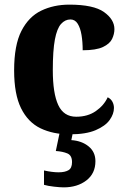

<svg xmlns="http://www.w3.org/2000/svg" viewBox="-20 -570 547 829"><path d="M281 10Q209 10 155 -16Q101 -42 71 -102.5Q41 -163 41 -266Q41 -375 72.5 -436.5Q104 -498 158 -524Q212 -550 279 -550Q384 -550 429 -518Q474 -486 474 -444Q474 -423 464 -402Q454 -381 424.5 -367Q395 -353 337 -353Q337 -389 332 -419Q327 -449 315.5 -467.5Q304 -486 284 -486Q261 -486 243.5 -466.5Q226 -447 217 -399.5Q208 -352 208 -267Q208 -167 231.5 -116.5Q255 -66 309 -66Q359 -66 394 -90.5Q429 -115 445 -150Q459 -143 465.5 -130.5Q472 -118 472 -104Q472 -78 453.5 -52Q435 -26 393 -8Q351 10 281 10ZM255 239Q240 239 213.5 236Q187 233 170 228V166Q206 174 233 174Q260 174 275.5 165Q291 156 291 130Q291 101 271 92.5Q251 84 221 82L240 -9H297L288 35Q333 38 362.5 62Q392 86 392 126Q392 179 353 209Q314 239 255 239Z"/></svg>

Font: Noto Serif SemiCondensed ExtraBold
Style: Regular
Weight: 800
Width: 4
Designer: Monotype Design Team
Foundry: Monotype Imaging Inc.
Version: Version 2.015